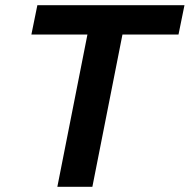

<svg xmlns="http://www.w3.org/2000/svg" viewBox="-20 -720 731 740"><path d="M124 -700H691L668 -587H452L336 0H201L317 -587H101Z"/></svg>

Font: Albert Sans
Style: Bold Italic
Weight: 700
Italic angle: -11.25°
Designer: Andreas Rasmussen
Foundry: a.Foundry
Version: Version 1.025